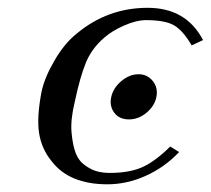

<svg xmlns="http://www.w3.org/2000/svg" viewBox="-20 -462 542 494"><path d="M312 -154.8Q286.6 -154.8 273.9 -172.1Q261.2 -189.5 266.1 -211.9Q271 -235.4 292 -253.2Q313 -271 336.4 -271Q358.9 -271 373 -253.7Q387.2 -236.3 382.3 -211.9Q377.4 -189 356.9 -171.9Q336.4 -154.8 312 -154.8ZM172.4 -200.2Q161.1 -153.8 164.1 -121.1Q167 -88.4 174.8 -68.1Q182.6 -47.9 199 -36.4Q215.3 -24.9 230.2 -21Q245.1 -17.1 262.7 -17.1Q312.5 -17.1 345.7 -31.7Q378.9 -46.4 418 -85L440.9 -70.8Q403.3 -31.2 354.7 -9.5Q306.2 12.2 256.3 12.2Q157.7 12.2 112.3 -47.9Q86.9 -79.1 80.6 -119.4Q74.2 -159.7 86.9 -226.1Q94.7 -262.7 120.4 -306.6Q146 -350.6 176.8 -375Q256.3 -441.9 359.9 -441.9Q459 -441.9 502.4 -358.9L473.1 -345.2Q450.7 -383.8 427.5 -397Q404.3 -410.2 356 -410.2Q330.6 -410.2 299.1 -396.2Q267.6 -382.3 248.5 -365.2Q216.3 -337.9 201.2 -301.3Q186 -264.6 172.4 -200.2Z"/></svg>

Font: Linux Biolinum O
Style: Italic
Weight: 400
Italic angle: -12°
Designer: Philipp H. Poll
Foundry: Philipp H. Poll
Version: Version 1.1.3